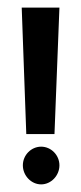

<svg xmlns="http://www.w3.org/2000/svg" viewBox="-20 -484 213 504"><path d="M49 -132H123L136 -464H37ZM40 -50C40 -23 62 0 88 0C114 0 136 -23 136 -50C136 -77 114 -99 88 -99C62 -99 40 -77 40 -50Z"/></svg>

Font: Hussar Tani
Style: Bold
Weight: 700
Foundry: Cannot Into Space Fonts
Version: Version 0.92